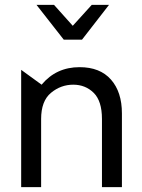

<svg xmlns="http://www.w3.org/2000/svg" viewBox="-20 -769 582 789"><path d="M307 -493Q211 -493 151 -421L67 -482V0H149V-280Q149 -354 189.5 -387.5Q230 -421 281 -421Q331 -421 365 -387.5Q399 -354 399 -280V0H481V-303Q481 -391 436 -442Q391 -493 307 -493ZM357 -749 279 -663 202 -749H130L242 -606H317L428 -749Z"/></svg>

Font: Geom Light
Style: Regular
Weight: 300
Version: Version 1.102